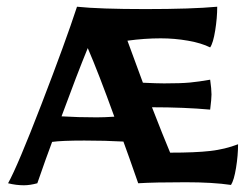

<svg xmlns="http://www.w3.org/2000/svg" viewBox="-20 -547 740 571"><path d="M4 -2Q32 -52 103.5 -237.5Q175 -423 209 -527Q275 -520 413 -520Q550 -520 626 -527Q626 -494 620 -456.5Q614 -419 605 -406Q579 -419 539 -426Q499 -433 458 -433Q410 -433 359 -426L405 -301Q447 -299 468 -299Q518 -299 544.5 -301.5Q571 -304 605 -310Q609 -282 609 -266Q609 -253 605 -221Q528 -228 432 -228Q465 -143 486 -93Q561 -93 605 -98Q649 -103 688 -118Q688 -85 682 -48Q676 -11 667 3Q613 -5 532 -5Q439 -5 391 -2Q360 -91 347 -126Q294 -129 231 -129Q163 -129 135 -125Q118 -80 91 -2Q69 4 51 4Q28 4 4 -2ZM320 -200Q273 -330 241 -404Q209 -326 163 -201Q212 -198 268 -198Q290 -198 320 -200Z"/></svg>

Font: Mirza SemiBold
Style: Regular
Weight: 600
Designer: Arabic design by Kourosh Beigpour, Latin design by Eduardo Tunni, engineering by Lasse Fister
Version: Version 1.0010g